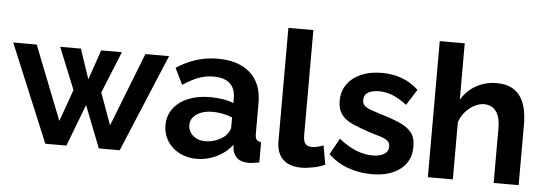

<svg xmlns="http://www.w3.org/2000/svg" viewBox="-49 -873 2912 1026"><g transform="rotate(5 1407.5 -360.0)"><path d="M711 -524H838L619 0H507L419 -225L333 0H220L2 -524H128L284 -128L345 -299L254 -523H365L419 -363L474 -523H585L494 -299L556 -128Z M851 -155Q851 -206 879.5 -244.5Q908 -283 959 -304Q1010 -325 1076 -325Q1109 -325 1143 -320Q1177 -315 1202 -304V-332Q1202 -382 1172.5 -409Q1143 -436 1085 -436Q1042 -436 1003 -421Q964 -406 921 -377L878 -465Q930 -499 984.5 -516Q1039 -533 1099 -533Q1211 -533 1273.5 -477Q1336 -421 1336 -317V-150Q1336 -129 1343.5 -120Q1351 -111 1368 -109V0Q1350 3 1335.5 5Q1321 7 1311 7Q1271 7 1250.5 -11Q1230 -29 1225 -55L1222 -82Q1188 -38 1137 -14Q1086 10 1033 10Q981 10 939.5 -11.5Q898 -33 874.5 -70.5Q851 -108 851 -155ZM1177 -128Q1188 -140 1195 -152Q1202 -164 1202 -174V-227Q1178 -237 1150 -242.5Q1122 -248 1097 -248Q1045 -248 1011.5 -225.5Q978 -203 978 -166Q978 -146 989 -128Q1000 -110 1021 -99Q1042 -88 1071 -88Q1101 -88 1130 -99.5Q1159 -111 1177 -128Z M1460 -730H1594V-168Q1594 -132 1606 -119.5Q1618 -107 1639 -107Q1655 -107 1672 -111Q1689 -115 1702 -121L1720 -19Q1693 -6 1657 1Q1621 8 1592 8Q1529 8 1494.5 -25.5Q1460 -59 1460 -121Z M1971 10Q1904 10 1843 -12Q1782 -34 1738 -77L1786 -164Q1833 -126 1878.5 -108Q1924 -90 1966 -90Q2005 -90 2028.5 -104Q2052 -118 2052 -146Q2052 -165 2039 -175.5Q2026 -186 2001.5 -194Q1977 -202 1942 -212Q1884 -231 1845 -249Q1806 -267 1786.5 -294.5Q1767 -322 1767 -365Q1767 -417 1793.5 -454.5Q1820 -492 1867.5 -513Q1915 -534 1979 -534Q2035 -534 2085 -516.5Q2135 -499 2176 -460L2122 -375Q2082 -406 2046 -420.5Q2010 -435 1973 -435Q1952 -435 1933.5 -430Q1915 -425 1903.5 -413.5Q1892 -402 1892 -381Q1892 -362 1902.5 -351.5Q1913 -341 1934.5 -333Q1956 -325 1987 -315Q2050 -297 2093.5 -278Q2137 -259 2159 -231.5Q2181 -204 2181 -156Q2181 -78 2124 -34Q2067 10 1971 10Z M2759 0H2625V-294Q2625 -355 2601.5 -385Q2578 -415 2537 -415Q2513 -415 2486 -401Q2459 -387 2437.5 -362.5Q2416 -338 2406 -306V0H2272V-730H2406V-427Q2435 -477 2485 -505Q2535 -533 2594 -533Q2645 -533 2677 -515.5Q2709 -498 2727 -468.5Q2745 -439 2752 -402.5Q2759 -366 2759 -327Z"/></g></svg>

Font: Raleway Thin
Style: Bold
Weight: 700
Version: Version 4.026